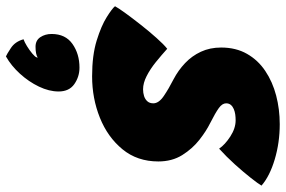

<svg xmlns="http://www.w3.org/2000/svg" viewBox="-215 -433 918 616"><g transform="rotate(90 244.0 -125.0)"><path d="M181 38.5Q113.5 38.5 66 23.8Q18.5 9 -9.2 -8.5Q-37 -26 -44 -35Q-38.5 -45.5 -22 -68.2Q-5.5 -91 15.8 -118Q37 -145 57.8 -168.2Q78.5 -191.5 92.5 -202.5Q113 -184 135.2 -166Q157.5 -148 180 -136.5Q202.5 -125 222.5 -125Q234 -125 244.2 -128.2Q254.5 -131.5 261 -138.8Q267.5 -146 267.5 -158Q267.5 -175.5 244 -191.5Q220.5 -207.5 190 -223Q161.5 -238 138.5 -259.8Q115.5 -281.5 102 -310.5Q88.5 -339.5 88.5 -375.5Q88.5 -423 108.8 -458.5Q129 -494 163.8 -517.2Q198.5 -540.5 242.5 -552Q286.5 -563.5 334.5 -563.5Q393.5 -563.5 447.2 -547.5Q501 -531.5 531.5 -505Q525.5 -494.5 507 -471Q488.5 -447.5 463.8 -420Q439 -392.5 413 -369Q400 -388 373.8 -405Q347.5 -422 322 -422Q313 -422 303.5 -420.8Q294 -419.5 285.8 -416Q277.5 -412.5 272.5 -406.5Q267.5 -400.5 267.5 -391.5Q267.5 -379 282.8 -368Q298 -357 331.5 -340Q356 -328 384.5 -305.8Q413 -283.5 433.5 -250.8Q454 -218 454 -174Q454 -106.5 415 -59Q376 -11.5 313.8 13.5Q251.5 38.5 181 38.5ZM117 315Q110.5 312.5 90 299Q69.5 285.5 62 258.5Q71 255.5 84 247.5Q97 239.5 107.8 230.5Q118.5 221.5 120 216.5Q121 214.5 121 213Q115.5 216.5 107 218.2Q98.5 220 86 220Q65.5 220 55.2 204.5Q45 189 45 168.5Q45 124 77 101.5Q109 79 153 79Q182 79 205.8 95.5Q229.5 112 229.5 146Q229.5 176.5 213.8 209.2Q198 242 172.5 270Q147 298 117 315Z"/></g></svg>

Font: Grandstander Thin Black
Style: Italic
Weight: 900
Italic angle: -15°
Version: Version 1.200